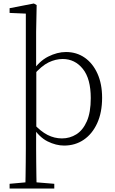

<svg xmlns="http://www.w3.org/2000/svg" viewBox="-20 -820 657 1100"><path d="M125 260Q126 229 126.5 189.5Q127 150 127.5 108.5Q128 67 128 32V-742L35 -746V-773L174 -800L190 -791L187 -637V-427L188 -416V-85L187 -76V32Q187 67 187.5 108.5Q188 150 188.5 189.5Q189 229 190 260ZM347 14Q301 14 252.5 -10Q204 -34 163 -98H160L172 -112Q213 -67 252.5 -47Q292 -27 335 -27Q380 -27 417.5 -50.5Q455 -74 477.5 -125Q500 -176 500 -258Q500 -369 454.5 -425.5Q409 -482 339 -482Q299 -482 258.5 -462.5Q218 -443 171 -389L159 -405H161Q203 -469 255.5 -495.5Q308 -522 358 -522Q419 -522 465.5 -489.5Q512 -457 538.5 -398Q565 -339 565 -260Q565 -176 537 -114.5Q509 -53 460 -19.5Q411 14 347 14ZM35 260V233L146 223H169L291 233V260Z"/></svg>

Font: Early Summer Mincho VF
Style: Regular
Weight: 250
Designer: GuiWonder
Version: Version 1.002